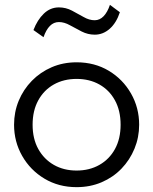

<svg xmlns="http://www.w3.org/2000/svg" viewBox="-20 -757 632 792"><path d="M296 15Q222 15 163.5 -20Q105 -55 71.5 -113.8Q38 -172.5 38 -242.5Q38 -295 57.2 -341.5Q76.5 -388 111.5 -423.8Q146.5 -459.5 193.5 -479.8Q240.5 -500 296 -500Q370.5 -500 428.8 -465Q487 -430 520.5 -371.2Q554 -312.5 554 -242.5Q554 -190.5 534.8 -143.8Q515.5 -97 481 -61.2Q446.5 -25.5 399.2 -5.2Q352 15 296 15ZM296 -53.5Q349 -53.5 390 -76.8Q431 -100 454.2 -142.2Q477.5 -184.5 477.5 -242.5Q477.5 -300.5 454.2 -343Q431 -385.5 390 -408.5Q349 -431.5 296 -431.5Q243 -431.5 202 -408.5Q161 -385.5 137.8 -343Q114.5 -300.5 114.5 -242.5Q114.5 -184.5 138 -142.2Q161.5 -100 202.2 -76.8Q243 -53.5 296 -53.5ZM159.5 -603.5 118 -633Q134 -675 160.8 -700.8Q187.5 -726.5 223 -726.5Q251.5 -726.5 276.8 -713.2Q302 -700 325 -686.8Q348 -673.5 370.5 -673.5Q391.5 -673.5 407.5 -690.2Q423.5 -707 433.5 -737L474.5 -706.5Q460 -662.5 432.5 -638.2Q405 -614 371 -614Q342.5 -614 317 -627Q291.5 -640 268.2 -653Q245 -666 223 -666Q201.5 -666 185.8 -650Q170 -634 159.5 -603.5Z"/></svg>

Font: Geologica Cursive ExtraLight
Style: Regular
Weight: 250
Designer: Sindre Bremnes, Frode Helland
Foundry: Monokrom Skriftforlag AS
Version: Version 1.010;gftools[0.9.28]